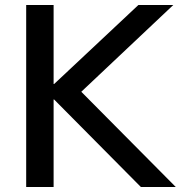

<svg xmlns="http://www.w3.org/2000/svg" viewBox="-20 -750 746 770"><path d="M85 0V-730H195V-413H197L535 -730H675L306 -382L685 0H545L197 -351H195V0Z"/></svg>

Font: M PLUS 1 Medium
Style: Regular
Weight: 500
Designer: Coji Morishita
Foundry: UNDERFOREST DESIGN
Version: Version 1.001